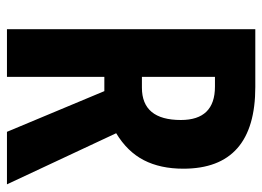

<svg xmlns="http://www.w3.org/2000/svg" viewBox="-121 -633 754 552"><g transform="rotate(90 256.0 -357.0)"><path d="M230 -714Q465 -714 465 -507Q465 -441 440.5 -393.5Q416 -346 363 -314L510 0H359L242 -280H201V0H64V-714ZM229 -598H201V-388H232Q325 -388 325 -500Q325 -598 229 -598Z"/></g></svg>

Font: Noto Sans Myanmar ExtraCondensed
Style: Bold
Weight: 700
Width: 2
Designer: Monotype Design Team
Foundry: Monotype Imaging Inc.
Version: Version 2.107; ttfautohint (v1.8.4.7-5d5b)